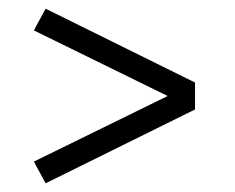

<svg xmlns="http://www.w3.org/2000/svg" viewBox="-20 -561 540 442"><path d="M85 -139 58 -189 366 -340 58 -491 85 -541 429 -371V-309Z"/></svg>

Font: Iosevka Slab Light
Style: Regular
Weight: 300
Monospace: yes
Designer: Belleve Invis
Foundry: Belleve Invis
Version: Version 11.1.0; ttfautohint (v1.8.3)